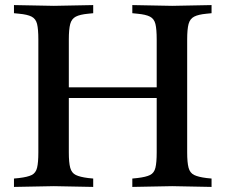

<svg xmlns="http://www.w3.org/2000/svg" viewBox="-20 -733 888 756"><path d="M501 3V-30L521 -32Q555 -36 571 -44Q587 -52 592 -72.5Q597 -93 597 -133V-577Q597 -618 592 -638.5Q587 -659 570.5 -667.5Q554 -676 521 -679L501 -681V-713L658 -710L813 -713V-681L793 -679Q761 -676 744.5 -667.5Q728 -659 722.5 -638.5Q717 -618 717 -577V-133Q717 -93 722.5 -72.5Q728 -52 744.5 -44Q761 -36 793 -32L813 -30V3L658 0ZM35 3V-30L55 -32Q89 -36 105 -44Q121 -52 126 -72.5Q131 -93 131 -133V-577Q131 -618 126 -638.5Q121 -659 104.5 -667.5Q88 -676 55 -679L35 -681V-713L192 -710L347 -713V-681L327 -679Q295 -676 278.5 -667.5Q262 -659 256.5 -638.5Q251 -618 251 -577V-133Q251 -93 256.5 -72.5Q262 -52 278.5 -44Q295 -36 327 -32L347 -30V3L192 0ZM198 -347V-389H640V-347Z"/></svg>

Font: Baskervville SemiBold
Style: Regular
Weight: 600
Version: Version 1.100